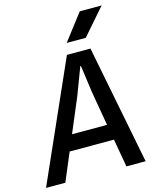

<svg xmlns="http://www.w3.org/2000/svg" viewBox="-164 -1045 901 1134"><g transform="rotate(-15 287.0 -478.0)"><path d="M-26.5 0 296 -727H440L582.5 0H465L427 -216L485.5 -171.5H138L187 -266.5H468L426.5 -217.5L382 -475.5L359 -642H355L292 -475.5L91.5 0ZM429.5 -795.5H313L436 -956H569.5Z"/></g></svg>

Font: Spline Sans Mono Medium
Style: Italic
Weight: 500
Italic angle: -4°
Monospace: yes
Designer: Eben Sorkin, Mirko Velimirovic
Foundry: Sorkin Type
Version: Version 1.004